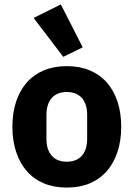

<svg xmlns="http://www.w3.org/2000/svg" viewBox="-20 -836 604 868"><path d="M282 12Q224 12 178.5 -7Q133 -26 101.5 -62Q70 -98 53 -149Q36 -200 36 -263Q36 -326 53 -377Q70 -428 101.5 -463.5Q133 -499 178.5 -518Q224 -537 282 -537Q340 -537 385.5 -518Q431 -499 462.5 -463.5Q494 -428 511 -377Q528 -326 528 -263Q528 -200 511 -149Q494 -98 462.5 -62Q431 -26 385.5 -7Q340 12 282 12ZM282 -105Q326 -105 350 -132Q374 -159 374 -209V-316Q374 -366 350 -393Q326 -420 282 -420Q238 -420 214 -393Q190 -366 190 -316V-209Q190 -159 214 -132Q238 -105 282 -105ZM132 -755 255 -816 354 -622 266 -579Z"/></svg>

Font: IBM Plex Arabic
Style: Bold
Weight: 700
Designer: Mike Abbink, Paul van der Laan, Pieter van Rosmalen, Wael Morcos, Khajak Apelian
Foundry: Bold Monday
Version: Version 1.0